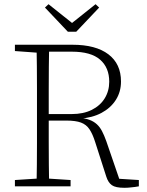

<svg xmlns="http://www.w3.org/2000/svg" viewBox="-20 -887 700 914"><path d="M51 0V-30L175 -38H193L316 -30V0ZM154 0Q155 -51 155.5 -102Q156 -153 156 -205Q156 -257 156 -309V-365Q156 -417 156 -468.5Q156 -520 155.5 -571.5Q155 -623 154 -674H214Q213 -622 212.5 -569Q212 -516 212 -459Q212 -402 212 -336V-319Q212 -263 212 -209.5Q212 -156 212.5 -104Q213 -52 214 0ZM572 7Q530 7 512.5 -5.5Q495 -18 486 -46L433 -211Q421 -249 406 -271.5Q391 -294 365.5 -303.5Q340 -313 296 -313H185V-344H321Q377 -344 417 -364Q457 -384 478.5 -419Q500 -454 500 -498Q500 -565 456.5 -603Q413 -641 322 -641H185V-674H325Q436 -674 496 -628.5Q556 -583 556 -499Q556 -450 531.5 -411.5Q507 -373 463 -349.5Q419 -326 358 -322V-326Q386 -324 406 -316.5Q426 -309 440.5 -296Q455 -283 465.5 -263Q476 -243 486 -215L553 -20L530 -37L641 -30V0Q633 2 622.5 3Q612 4 599.5 5.5Q587 7 572 7ZM51 -644V-674H182V-635H174ZM211 -867 344 -761H302L435 -867L452 -851L343 -736H303L194 -851Z"/></svg>

Font: Source Serif 4 18pt Light
Style: Regular
Weight: 300
Designer: Frank Grießhammer
Foundry: Adobe Systems Incorporated
Version: Version 4.004;hotconv 1.0.116;makeotfexe 2.5.65601